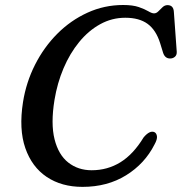

<svg xmlns="http://www.w3.org/2000/svg" viewBox="-20 -734 727 768"><path d="M597.5 -205.5Q606 -201.5 607.8 -189Q609.5 -176.5 598 -156Q559 -79 484.2 -32.8Q409.5 13.5 310 13.5Q226.5 13.5 167 -26.2Q107.5 -66 81.2 -141.8Q55 -217.5 72 -325.5Q84.5 -404.5 120 -474.8Q155.5 -545 209 -598.8Q262.5 -652.5 329.8 -683.2Q397 -714 472.5 -714Q511 -714 535 -705.8Q559 -697.5 573.2 -689Q587.5 -680.5 596 -680.5Q605.5 -680.5 613.5 -688.8Q621.5 -697 630.2 -705.2Q639 -713.5 650 -713.5Q674 -713.5 675.5 -686L687 -526.5Q687.5 -513.5 679.5 -506.8Q671.5 -500 660.5 -500Q640 -500 632.5 -522.5L620.5 -561.5Q604 -614 570.5 -638.5Q537 -663 481 -663Q427.5 -663 380.8 -637.2Q334 -611.5 296.8 -566Q259.5 -520.5 234.2 -461Q209 -401.5 198 -334.5Q182.5 -239.5 198.2 -177Q214 -114.5 253.2 -83.8Q292.5 -53 346.5 -53Q410 -53 461.8 -85Q513.5 -117 554.5 -184.5Q579 -213.5 597.5 -205.5Z"/></svg>

Font: Fraunces 9pt Soft
Style: Italic
Weight: 400
Italic angle: -16°
Version: Version 1.000;[0bf87f6ff]